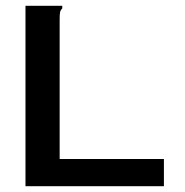

<svg xmlns="http://www.w3.org/2000/svg" viewBox="-20 -643 640 663"><path d="M68 -623H195V-614Q189 -608 187.5 -601Q186 -594 186 -577V-94H546V0H68Z"/></svg>

Font: Inconsolata Expanded Bold
Style: Regular
Weight: 700
Width: 7
Monospace: yes
Designer: Raph Levien, Cyreal, Brenton Simpson
Foundry: Raph Levien, Cyreal, Google
Version: Version 3.001; ttfautohint (v1.8.2.53-6de2)